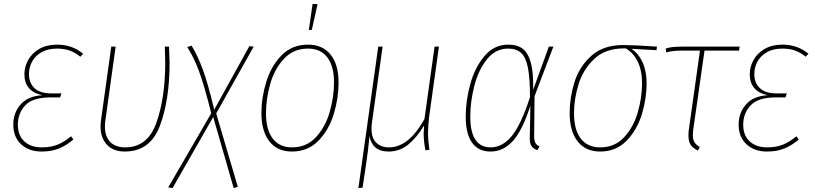

<svg xmlns="http://www.w3.org/2000/svg" viewBox="-20 -754 4111 968"><path d="M47 -126Q47 -186 84.5 -228Q122 -270 194 -274Q103 -293 103 -380Q103 -416 121.5 -450.5Q140 -485 177.5 -507Q215 -529 268 -529Q344 -529 399 -483L385 -468Q361 -488 333 -498.5Q305 -509 268 -509Q220 -509 188 -490Q156 -471 141 -442Q126 -413 126 -381Q126 -336 154 -309.5Q182 -283 240 -283H290L283 -263H236Q145 -263 107.5 -223Q70 -183 70 -125Q70 -72 102.5 -41.5Q135 -11 190 -11Q237 -11 271 -25Q305 -39 338 -67L350 -51Q317 -22 279 -6Q241 10 190 10Q126 10 86.5 -26.5Q47 -63 47 -126Z M833 -494Q835 -458 835 -438Q835 -249 786 -119.5Q737 10 609 10Q551 10 519 -24.5Q487 -59 487 -115Q487 -135 489 -146L541 -519H563L511 -145Q509 -135 509 -115Q509 -66 535.5 -38.5Q562 -11 611 -11Q725 -11 769 -136.5Q813 -262 813 -438Q813 -467 811 -519H832Z M1070 -182 1179 188 1158 194 1055 -164 850 194 828 191 1045 -183Q1010 -323 983.5 -394.5Q957 -466 924 -517L946 -524Q978 -471 1003.5 -401Q1029 -331 1060 -201L1237 -521L1259 -519Z M1298 -184Q1298 -262 1322.5 -341.5Q1347 -421 1399.5 -475Q1452 -529 1533 -529Q1606 -529 1646.5 -479Q1687 -429 1687 -337Q1687 -260 1663 -180Q1639 -100 1586 -45Q1533 10 1452 10Q1378 10 1338 -41.5Q1298 -93 1298 -184ZM1664 -338Q1664 -421 1630 -465Q1596 -509 1533 -509Q1459 -509 1411 -457Q1363 -405 1342 -329.5Q1321 -254 1321 -183Q1321 -100 1355 -55.5Q1389 -11 1452 -11Q1526 -11 1573.5 -63Q1621 -115 1642.5 -190.5Q1664 -266 1664 -338ZM1556 -734 1581 -733 1552 -603H1537Z M2138 -83Q2138 -45 2145 1L2125 4Q2116 -41 2116 -80Q2116 -91 2118 -121Q2081 -60 2038 -25Q1995 10 1940 10Q1897 10 1873 -10.5Q1849 -31 1843 -68Q1835 13 1827 65L1808 192L1787 194L1887 -519H1909L1856 -141Q1853 -123 1853 -107Q1853 -57 1877.5 -34Q1902 -11 1941 -11Q2041 -11 2120 -154L2171 -519H2193L2144 -169Q2138 -120 2138 -83Z M2668 -301 2747 -519H2770L2675 -269L2673 -68Q2673 -43 2680 -32Q2687 -21 2700 -16L2690 3Q2670 -3 2660 -17Q2650 -31 2651 -63L2654 -221Q2614 -97 2566 -43.5Q2518 10 2453 10Q2392 10 2360 -34.5Q2328 -79 2328 -166Q2328 -246 2351 -330Q2374 -414 2422.5 -471.5Q2471 -529 2543 -529Q2588 -529 2615.5 -508Q2643 -487 2656.5 -437Q2670 -387 2668 -301ZM2351 -166Q2351 -11 2454 -11Q2513 -11 2560 -68Q2607 -125 2652 -264Q2652 -360 2641.5 -413Q2631 -466 2607 -487.5Q2583 -509 2542 -509Q2478 -509 2435 -455Q2392 -401 2371.5 -321.5Q2351 -242 2351 -166Z M2852 -184Q2852 -261 2876 -339Q2900 -417 2960.5 -472Q3021 -527 3122 -527Q3172 -527 3292 -519L3290 -501L3163 -508Q3199 -485 3219.5 -440Q3240 -395 3240 -334Q3240 -257 3216 -178Q3192 -99 3139 -44.5Q3086 10 3006 10Q2932 10 2892 -41.5Q2852 -93 2852 -184ZM3217 -334Q3217 -398 3195.5 -442.5Q3174 -487 3135 -510H3126Q3032 -510 2976 -457Q2920 -404 2897 -329.5Q2874 -255 2874 -183Q2874 -100 2908 -55.5Q2942 -11 3006 -11Q3080 -11 3127.5 -63Q3175 -115 3196 -189.5Q3217 -264 3217 -334Z M3475 -100Q3473 -78 3473 -72Q3473 -50 3481.5 -36.5Q3490 -23 3508 -13L3499 5Q3473 -7 3462 -24Q3451 -41 3451 -70Q3451 -90 3453 -101L3509 -499H3425Q3394 -499 3376 -497Q3358 -495 3339 -490L3336 -509Q3353 -515 3373.5 -517Q3394 -519 3429 -519H3709L3706 -499H3532Z M3704 -126Q3704 -186 3741.5 -228Q3779 -270 3851 -274Q3760 -293 3760 -380Q3760 -416 3778.5 -450.5Q3797 -485 3834.5 -507Q3872 -529 3925 -529Q4001 -529 4056 -483L4042 -468Q4018 -488 3990 -498.5Q3962 -509 3925 -509Q3877 -509 3845 -490Q3813 -471 3798 -442Q3783 -413 3783 -381Q3783 -336 3811 -309.5Q3839 -283 3897 -283H3947L3940 -263H3893Q3802 -263 3764.5 -223Q3727 -183 3727 -125Q3727 -72 3759.5 -41.5Q3792 -11 3847 -11Q3894 -11 3928 -25Q3962 -39 3995 -67L4007 -51Q3974 -22 3936 -6Q3898 10 3847 10Q3783 10 3743.5 -26.5Q3704 -63 3704 -126Z"/></svg>

Font: Fira Sans Condensed Thin
Style: Italic
Weight: 250
Width: 3
Italic angle: -8°
Designer: Carrois Corporate & Edenspiekermann AG
Foundry: Carrois Corporate GbR & Edenspiekermann AG
Version: Version 4.203